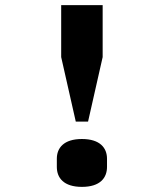

<svg xmlns="http://www.w3.org/2000/svg" viewBox="-20 -718 640 750"><path d="M324 -243 381 -495V-698H219V-495L276 -243ZM300 12C371 12 398 -23 398 -66V-98C398 -140 371 -175 300 -175C229 -175 202 -140 202 -98V-66C202 -23 229 12 300 12Z"/></svg>

Font: IBM Plex Mono
Style: Bold
Weight: 700
Monospace: yes
Designer: Mike Abbink, Paul van der Laan, Pieter van Rosmalen
Foundry: Bold Monday
Version: Version 2.004